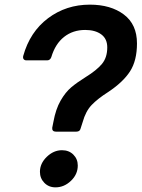

<svg xmlns="http://www.w3.org/2000/svg" viewBox="-20 -796 610 827"><path d="M220 -229Q212 -229 208 -233.5Q204 -238 205 -246L210 -271Q220 -326 241 -362.5Q262 -399 287 -420Q312 -441 349 -464Q396 -493 419 -520.5Q442 -548 442 -592Q442 -629 416 -648Q390 -667 347 -667Q294 -667 256 -637Q218 -607 201 -550Q196 -536 183 -536H94Q86 -536 82 -541Q78 -546 80 -555Q109 -659 187 -717.5Q265 -776 367 -776Q457 -776 513.5 -733.5Q570 -691 570 -609Q570 -535 540 -488.5Q510 -442 445 -399Q401 -371 375 -344Q349 -317 336 -270L327 -242Q324 -229 309 -229ZM152 -56Q152 -92 181.5 -120.5Q211 -149 247 -149Q277 -149 296 -130Q315 -111 315 -83Q315 -45 285.5 -17Q256 11 219 11Q190 11 171 -8.5Q152 -28 152 -56Z"/></svg>

Font: Open Sauce Two
Style: Bold Italic
Weight: 700
Italic angle: -10°
Designer: Alfredo Marco Pradil
Foundry: Creative Sauce Fz LLC
Version: Version 1.477